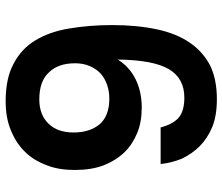

<svg xmlns="http://www.w3.org/2000/svg" viewBox="-74 -712 788 680"><g transform="rotate(90 320.0 -372.0)"><path d="M431.2 -546.9Q420.9 -588.4 397.9 -609.9Q374 -630.9 326.2 -630.9Q257.3 -630.9 225.1 -576.2Q192.4 -521 190.9 -395Q216.3 -436.5 262.2 -459Q306.2 -480 360.8 -480Q412.6 -480 451.2 -463.9Q493.2 -446.3 520 -418Q549.3 -387.2 565.9 -344.2Q582 -301.3 582 -242.2Q582 -186.5 565.9 -145Q547.4 -96.2 519 -67.9Q488.3 -35.6 442.9 -17.1Q398.4 2 338.9 2Q257.3 2 206.1 -25.9Q153.3 -53.2 123 -103Q92.3 -153.8 81.1 -222.2Q68.8 -293.9 68.8 -376Q68.8 -462.9 84 -534.2Q98.6 -602.5 130.9 -649.9Q163.1 -696.8 211.9 -722.2Q261.2 -746.1 331.1 -746.1Q389.2 -746.1 429.2 -730Q470.2 -712.9 498 -685.1Q523.9 -659.2 542 -622.1Q556.6 -586.4 561 -546.9ZM204.1 -244.1Q204.1 -183.6 236.8 -150.9Q267.6 -117.2 332 -117.2Q386.7 -117.2 418 -149.9Q449.2 -181.2 449.2 -238.8Q449.2 -295.9 419.9 -331.1Q390.1 -365.2 329.1 -365.2Q304.7 -365.2 282.2 -357.9Q258.8 -350.1 242.2 -335.9Q225.6 -321.3 214.8 -297.9Q204.1 -273.9 204.1 -244.1Z"/></g></svg>

Font: PoppinsZ SemiBold
Style: Regular
Weight: 600
Designer: Ninad Kale (Devanagari), Jonny Pinhorn (Latin)
Foundry: Indian Type Foundry
Version: Version 3.002;FEAKit 1.0